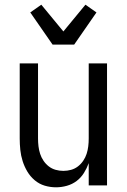

<svg xmlns="http://www.w3.org/2000/svg" viewBox="-20 -790 540 818"><path d="M219 8Q194 8 170.5 1Q147 -6 128 -22Q109 -38 96.5 -59Q84 -80 76.5 -103.5Q69 -127 66.5 -151.5Q64 -176 64 -200V-520H142V-200Q142 -183 144 -166.5Q146 -150 151 -134.5Q156 -119 165.5 -105Q175 -91 188 -81Q201 -71 217 -66.5Q233 -62 250 -62Q267 -62 283 -66.5Q299 -71 312 -81Q325 -91 334.5 -105Q344 -119 349 -134.5Q354 -150 356 -166.5Q358 -183 358 -200V-520H436V0H358V-95Q350 -73 337.5 -53Q325 -33 306.5 -19Q288 -5 265 1.5Q242 8 219 8ZM204 -600 109 -737 156 -770 250 -656 344 -770 391 -737 296 -600Z"/></svg>

Font: Iosevka Fixed
Style: Regular
Weight: 400
Monospace: yes
Designer: Belleve Invis
Foundry: Belleve Invis
Version: Version 33.2.4